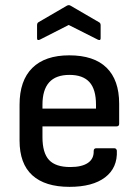

<svg xmlns="http://www.w3.org/2000/svg" viewBox="-20 -715 537 746"><path d="M250 11Q155 11 105.5 -34Q56 -79 56 -169V-308Q56 -402 105.5 -451Q155 -500 249 -500Q345 -500 394 -452Q443 -404 443 -312V-234Q443 -224 433 -224H145V-182Q145 -121 170.5 -93.5Q196 -66 253 -66Q298 -66 321.5 -82Q345 -98 344 -128Q344 -139 354 -139H424Q432 -139 434 -130Q437 -63 388.5 -26Q340 11 250 11ZM145 -293H353V-308Q353 -368 327.5 -396Q302 -424 250 -424Q197 -424 171 -395Q145 -366 145 -308ZM135 -561Q124 -556 124 -566V-617Q124 -626 130 -629L240 -693Q248 -697 254 -693L364 -629Q371 -626 371 -617V-566Q371 -556 360 -561L247 -618Z"/></svg>

Font: Sofia Sans Semi Condensed Medium
Style: Regular
Weight: 500
Designer: Botio Nikoltchev, Ani Petrova
Foundry: lettersoup
Version: Version 4.100